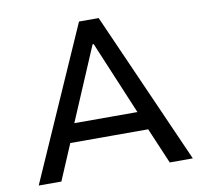

<svg xmlns="http://www.w3.org/2000/svg" viewBox="-78 -790 934 876"><g transform="rotate(-10 388.5 -352.5)"><path d="M32 0 343 -705H434L746 0H639L554 -200L602 -166H175L222 -200L137 0ZM386 -592 232 -230 208 -252H569L543 -230L391 -592Z"/></g></svg>

Font: Nunito Sans 7pt Medium
Style: Regular
Weight: 500
Designer: Vernon Adams
Foundry: Vernon Adams
Version: Version 3.101;gftools[0.9.27]